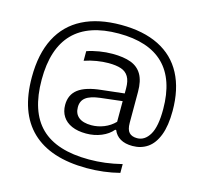

<svg xmlns="http://www.w3.org/2000/svg" viewBox="-133 -897 1351 1276"><g transform="rotate(15 543.0 -259.5)"><path d="M1024 -285Q1024 -183 998.8 -117.5Q973.5 -52 929 -21.5Q884.5 9 825.5 9Q775 9 742 -10.2Q709 -29.5 694.5 -65.5H687.5Q659.5 -31 611 -11Q562.5 9 506.5 9Q448.5 9 407.5 -9Q366.5 -27 345 -60.5Q323.5 -94 323.5 -139.5Q323.5 -209.5 373.8 -248Q424 -286.5 532 -297.5L686.5 -315V-350Q686.5 -401 669.2 -430Q652 -459 618.2 -470.5Q584.5 -482 530.5 -482Q493.5 -482 450.2 -475Q407 -468 366.5 -454V-520Q404.5 -533.5 450.8 -541Q497 -548.5 540.5 -548.5Q618 -548.5 668 -529.8Q718 -511 743.5 -467Q769 -423 769 -348.5V-135.5Q769 -88.5 787.2 -68.8Q805.5 -49 842 -49Q895 -49 928 -104.8Q961 -160.5 960.5 -280.5Q960 -484.5 856.2 -587Q752.5 -689.5 546 -689.5Q129.5 -689.5 129.5 -261.5Q129.5 -41.5 237.8 64.5Q346 170.5 569.5 170.5Q626.5 170.5 681.2 163.5Q736 156.5 795 142V202.5Q688 230 569.5 230Q319.5 229.5 190.8 106.2Q62 -17 62 -260Q62 -420.5 118.2 -529.8Q174.5 -639 282.8 -694Q391 -749 546 -749Q700.5 -749 807.5 -695.5Q914.5 -642 969.2 -538Q1024 -434 1024 -285ZM686.5 -120V-262L537 -244.5Q470 -236.5 439.5 -213.2Q409 -190 409 -146.5Q409 -101.5 438.8 -77.5Q468.5 -53.5 526 -53.5Q570 -53.5 612.5 -70.5Q655 -87.5 686.5 -120Z"/></g></svg>

Font: Encode Sans Expanded
Style: Regular
Weight: 400
Width: 7
Designer: Multiple Designers
Foundry: Impallari Type
Version: Version 2.000